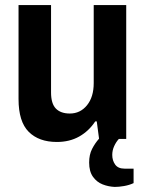

<svg xmlns="http://www.w3.org/2000/svg" viewBox="-20 -547 574 756"><path d="M204 12Q133 12 93 -28Q53 -68 53 -157V-527H181V-183Q181 -139 200 -119.5Q219 -100 255 -100Q296 -100 322.5 -132.5Q349 -165 349 -220V-527H477V0H448Q437 12 429.5 28.5Q422 45 422 63Q422 85 433.5 101Q445 117 470 117H506V174Q489 182 468.5 185.5Q448 189 432 189Q407 188 384 179Q361 170 346 149Q331 128 331 93Q331 62 342.5 39.5Q354 17 370 -1L361 -69H355Q330 -31 292 -9.5Q254 12 204 12Z"/></svg>

Font: Archivo SemiCondensed
Style: Bold
Weight: 680
Width: 4
Designer: Hector Gatti
Foundry: Omnibus-Type
Version: Version 2.001; ttfautohint (v1.8.3)